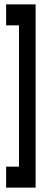

<svg xmlns="http://www.w3.org/2000/svg" viewBox="-20 -755 228 879"><path d="M8 -639H67V8H8V104H143V-735H8Z"/></svg>

Font: League Gothic Condensed
Style: Regular
Weight: 400
Width: 3
Designer: Tyler Finck
Foundry: The League of Moveable Type
Version: Version 1.001;PS 001.001;hotconv 1.0.56;makeotf.lib2.0.21325